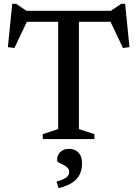

<svg xmlns="http://www.w3.org/2000/svg" viewBox="-20 -733 724 1012"><path d="M286.5 -645H396V-52.5L477.5 -26V0H205.5V-26L286.5 -52.5ZM599.5 -618H80L128.5 -633L56 -480L21.5 -484.5L44.5 -713H64.5L134.5 -666L83.5 -676H596L549.5 -666L619.5 -713H639.5L662.5 -484.5L628 -480L555.5 -633ZM278 224Q317 212.5 330.8 201.5Q344.5 190.5 344.5 173Q344.5 159 335 150.2Q325.5 141.5 312.8 135.5Q300 129.5 290.2 124Q280.5 118.5 280.5 112Q280.5 84.5 298 68Q315.5 51.5 345 51.5Q374 51.5 393.2 71Q412.5 90.5 412.5 128Q412.5 157 402 182.2Q391.5 207.5 364.8 227Q338 246.5 288.5 258.5Z"/></svg>

Font: Newsreader 16pt 16pt Medium
Style: Regular
Weight: 500
Version: Version 1.003